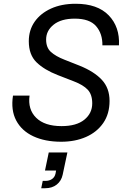

<svg xmlns="http://www.w3.org/2000/svg" viewBox="-20 -735 658 1020"><path d="M612 -494H524Q525 -556 490.5 -596Q456 -636 377 -636Q305 -636 265 -604Q225 -572 225 -525Q225 -482 250.5 -459Q276 -436 322 -418L403 -386Q480 -355 521 -311Q562 -267 562 -199Q562 -130 528.5 -81.5Q495 -33 437 -7.5Q379 18 305 18Q219 18 157 -11Q95 -40 66 -95Q37 -150 49 -227H137Q127 -154 172 -109.5Q217 -65 307 -65Q386 -65 428 -99Q470 -133 470 -186Q470 -233 446 -258.5Q422 -284 372 -303L287 -336Q215 -364 174 -404Q133 -444 133 -516Q133 -575 164 -619.5Q195 -664 251 -689.5Q307 -715 382 -715Q498 -715 557.5 -653.5Q617 -592 612 -494ZM219 171 239 75H338L313 193Q306 226 281.5 245.5Q257 265 220 265H199L207 226H221Q242 226 256.5 216Q271 206 275 187L278 171Z"/></svg>

Font: Fragment Mono SC
Style: Italic
Weight: 400
Italic angle: -12°
Monospace: yes
Designer: Wei Huang based on Nimbus Sans by URW Studio, based on Helvetica by Max Miedinger.
Foundry: Wei Huang
Version: Version 1.012; ttfautohint (v1.8.4.7-5d5b)